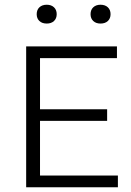

<svg xmlns="http://www.w3.org/2000/svg" viewBox="-20 -791 554 811"><path d="M90.5 0V-595H474V-545.5H149V-49.5H478V0ZM128.5 -280.5V-329.5H432.5V-280.5ZM404.5 -691.5Q385.5 -691.5 374 -702.2Q362.5 -713 362.5 -731Q362.5 -749.5 374 -760.2Q385.5 -771 404.5 -771Q424 -771 435.5 -760.2Q447 -749.5 447 -731Q447 -713 435.5 -702.2Q424 -691.5 404.5 -691.5ZM177.5 -691.5Q158 -691.5 146.5 -702.2Q135 -713 135 -731Q135 -749.5 146.5 -760.2Q158 -771 177.5 -771Q196.5 -771 208 -760.2Q219.5 -749.5 219.5 -731Q219.5 -713 208 -702.2Q196.5 -691.5 177.5 -691.5Z"/></svg>

Font: Encode Sans SC Light
Style: Regular
Weight: 300
Version: Version 3.002